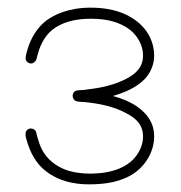

<svg xmlns="http://www.w3.org/2000/svg" viewBox="-20 -482 474 502"><path d="M217 -462C157 -462 120 -442 102 -429C77 -410 61 -383 52 -353C50 -345 47 -337 47 -329C47 -322 54 -316 62 -316C64 -316 67 -317 69 -319C77 -324 76 -334 79 -341C86 -368 101 -395 125 -410C153 -428 186 -433 218 -433C256 -433 291 -426 320 -404C340 -388 354 -363 354 -337C354 -306 335 -290 314 -278C281 -260 244 -252 207 -248C198 -246 188 -247 179 -245C173 -243 170 -237 170 -232C170 -226 173 -220 178 -218C186 -215 195 -216 203 -215C240 -211 277 -204 310 -186C333 -174 354 -158 354 -125C354 -103 344 -82 329 -66C308 -44 278 -34 248 -30C238 -29 227 -28 217 -28C198 -28 179 -30 161 -35C134 -43 110 -59 95 -82C84 -99 79 -118 74 -138C72 -143 66 -146 61 -146C56 -146 52 -144 49 -140C45 -133 47 -125 49 -118C58 -85 74 -53 102 -33C133 -9 173 0 212 0C256 0 297 -6 332 -30C363 -52 383 -88 383 -125C383 -162 364 -185 339 -203C320 -216 298 -225 275 -231C306 -240 337 -253 359 -276C374 -292 383 -314 383 -336C383 -379 360 -413 327 -434C295 -455 255 -462 217 -462Z"/></svg>

Font: LetsTrace
Style: basic
Weight: 500
Version: Version 002.000